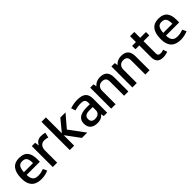

<svg xmlns="http://www.w3.org/2000/svg" viewBox="352 -2130 3867 3867"><g transform="rotate(-45 2285.5 -196.0)"><path d="M489.6 87.4C441.9 104.8 390 117.8 338 117.8C242.8 117.8 177.9 91.8 173.5 -59.7H550.2V-124.7C550.2 -297.8 493.9 -410.4 303.4 -410.4C134.6 -410.4 48 -297.8 48 -85.7C48 156.7 186.5 213 329.4 213C411.6 213 485.2 191.3 528.5 169.7ZM173.5 -137.7C182.2 -276.2 225.5 -319.5 303.4 -319.5C398.7 -319.5 433.3 -271.9 433.3 -137.7Z M926.4 -410.4C844.2 -410.4 796.5 -367.1 766.2 -306.5L753.2 -397.4H658V-310.8V113.4V200H783.5V113.4V-146.3C783.5 -232.9 826.9 -302.1 913.4 -302.1C943.7 -302.1 989.5 -295.8 1015.5 -282.8L1041.5 -395.4C1004.2 -404.7 969.7 -410.4 926.4 -410.4Z M1142 200 1267.5 200V-98.7L1488.3 200H1639.8L1393.1 -133.3L1618.2 -397.4H1471L1267.5 -150.6V-605.2H1142Z M1787.3 -284.8C1847.9 -302.2 1908.5 -310.8 1951.8 -310.8C2038.4 -310.8 2081.6 -293.5 2081.6 -211.3V-168H1990.7C1808.9 -168 1718 -103 1718 22.5C1718 161 1804.6 213 1925.8 213C2016.7 213 2068.6 178.4 2098.9 135.1L2111.9 200H2207.2V-198.3C2207.2 -345.5 2137.9 -410.4 1960.4 -410.4C1882.5 -410.4 1813.2 -393.1 1757 -375.8ZM2081.6 9.5C2081.6 52.8 2051.3 117.8 1951.8 117.8C1873.9 117.8 1843.5 83.1 1843.5 18.2C1843.5 -51.1 1886.8 -85.7 1986.4 -85.7H2081.6Z M2690 200H2811.2V-198.3C2811.2 -341.1 2746.2 -410.4 2607.7 -410.4C2542.8 -410.4 2473.5 -384.4 2430.2 -328.1L2417.2 -397.4H2322V200H2447.5V-185.3C2447.5 -276.2 2512.5 -319.5 2573.1 -319.5C2651 -319.5 2690 -289.2 2690 -202.6Z M3294 200H3415.2V-198.3C3415.2 -341.1 3350.2 -410.4 3211.7 -410.4C3146.8 -410.4 3077.5 -384.4 3034.2 -328.1L3021.2 -397.4H2926V200H3051.5V-185.3C3051.5 -276.2 3116.5 -319.5 3177.1 -319.5C3255 -319.5 3294 -289.2 3294 -202.6Z M3622.6 -300.7V39.8C3622.6 148.1 3674.6 213 3795.8 213C3839.1 213 3886.7 204.3 3930 187L3899.7 100.4C3869.4 113.4 3843.4 117.8 3817.4 117.8C3761.2 117.8 3743.9 91.8 3743.9 48.5V-300.7H3908.4V-395.9H3743.9V-563.2H3622.6V-395.9H3513L3514.4 -300.7Z M4458.6 87.4C4410.9 104.8 4359 117.8 4307 117.8C4211.8 117.8 4146.9 91.8 4142.5 -59.7H4519.2V-124.7C4519.2 -297.8 4462.9 -410.4 4272.4 -410.4C4103.6 -410.4 4017 -297.8 4017 -85.7C4017 156.7 4155.5 213 4298.4 213C4380.6 213 4454.2 191.3 4497.5 169.7ZM4142.5 -137.7C4151.2 -276.2 4194.5 -319.5 4272.4 -319.5C4367.7 -319.5 4402.3 -271.9 4402.3 -137.7Z"/></g></svg>

Font: PleaseOptimize
Style: Demi-Bold
Weight: 600
Version: Version 001.000